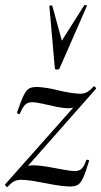

<svg xmlns="http://www.w3.org/2000/svg" viewBox="-29 -743 406 770"><path d="M1 7Q-1 8 -5.5 3Q-10 -2 -9 -3L308 -360L302 -349Q289 -326 277.5 -317.5Q266 -309 245 -309Q224 -309 196 -315Q168 -321 142 -327Q116 -333 99 -333Q81 -333 71 -322Q61 -311 51 -288Q50 -284 44 -286.5Q38 -289 40 -294Q56 -341 67 -362.5Q78 -384 90.5 -389.5Q103 -395 125 -394Q160 -392 206 -380.5Q252 -369 291 -367Q307 -367 319 -373Q331 -379 346 -396Q349 -398 353.5 -393.5Q358 -389 356 -387L40 -29L41 -40Q54 -63 68 -71.5Q82 -80 103 -80Q128 -80 160.5 -74.5Q193 -69 223.5 -63Q254 -57 272 -57Q289 -57 299 -67Q309 -77 317 -101Q319 -103 324 -102Q329 -101 328 -97Q314 -50 303.5 -28Q293 -6 281 -0.5Q269 5 249 5Q221 4 187.5 -2Q154 -8 120 -14.5Q86 -21 56 -22Q40 -22 28 -16Q16 -10 1 7ZM191 -469 169 -718Q169 -721 174.5 -721.5Q180 -722 181 -719L219 -580L309 -722Q310 -724 315.5 -722.5Q321 -721 319 -718L210 -469Q208 -464 199.5 -464Q191 -464 191 -469Z"/></svg>

Font: Cormorant Medium
Style: Italic
Weight: 500
Italic angle: -10°
Designer: Christian Thalmann (Catharsis Fonts)
Foundry: Catharsis Fonts
Version: Version 4.000